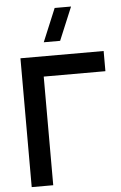

<svg xmlns="http://www.w3.org/2000/svg" viewBox="-63 -1026 672 1069"><g transform="rotate(-5 272.5 -491.0)"><path d="M298.6 -797.5H207.1L284.2 -982.5H375.8ZM70 0V-720H535V-607.2H190.3V0Z"/></g></svg>

Font: Manrope
Style: Regular
Weight: 400
Designer: Mikhail Sharanda
Foundry: Mikhail Sharanda
Version: Version 4.503